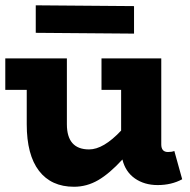

<svg xmlns="http://www.w3.org/2000/svg" viewBox="-20 -692 719 726"><path d="M486.8 -668.9V-564.9L115.2 -567.9V-671.9ZM639.2 -121.1 668.9 -14.2Q628.4 7.8 576.2 7.8Q525.9 7.8 490 -17.3Q454.1 -42.5 442.9 -88.9Q394 -35.6 351.1 -10.7Q308.1 14.2 259.8 14.2Q173.8 14.2 127.4 -46.1Q81.1 -106.4 81.1 -222.2V-352.1H0V-471.2H232.9V-222.2Q232.9 -127 316.9 -127Q371.1 -127 438 -198.2V-352.1H363.8V-471.2H589.8V-146Q589.8 -117.2 615.2 -117.2Q629.4 -117.2 639.2 -121.1Z"/></svg>

Font: BioRhyme ExtraBold
Style: Regular
Weight: 800
Designer: Aoife Mooney
Foundry: Aoife Mooney Type
Version: Version 1.500;PS 001.500;hotconv 1.0.88;makeotf.lib2.5.64775